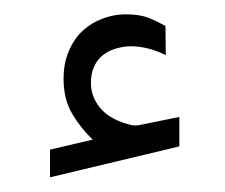

<svg xmlns="http://www.w3.org/2000/svg" viewBox="-20 -798 309 264"><path d="M107.4 -606Q90.8 -622.1 79.1 -641.8Q67.4 -661.6 67.4 -689.9Q67.4 -708 72.5 -722.4Q77.6 -736.8 86.4 -748Q98.6 -762.7 116.5 -770.5Q134.3 -778.3 152.8 -778.3Q171.4 -778.3 183.1 -773.9Q194.8 -769.5 207.5 -762.2L208 -722.2Q183.1 -734.4 159.7 -734.4Q150.4 -734.4 139.2 -731.2Q127.9 -728 119.1 -720.2Q112.8 -714.4 108.9 -705.3Q105 -696.3 105 -683.6Q105 -666 116.9 -650.6Q128.9 -635.3 153.8 -627.9Q155.8 -627.4 158.7 -626.5Q161.6 -625.5 165.5 -625.5Q168.9 -625.5 171.4 -626L226.6 -637.2V-596.7L48.8 -554.2V-592.3Z"/></svg>

Font: Vazir Light FD-WOL-UI
Style: Light-FD-WOL-UI
Weight: 300
Designer: Saber Rastikerdar
Foundry: Saber Rastikerdar
Version: Version 30.0.0